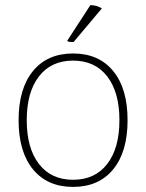

<svg xmlns="http://www.w3.org/2000/svg" viewBox="-20 -722 574 754"><path d="M53 -250Q53 -374 109.5 -443Q166 -512 267 -512Q368 -512 424.5 -443Q481 -374 481 -250Q481 -126 424.5 -57Q368 12 267 12Q166 12 109.5 -57Q53 -126 53 -250ZM449 -250Q449 -360 401 -422Q353 -484 267 -484Q181 -484 133 -422Q85 -360 85 -250Q85 -140 133 -78Q181 -16 267 -16Q353 -16 401 -78Q449 -140 449 -250ZM269 -557H263Q246 -557 244 -562L335 -702Q362 -701 380 -689Z"/></svg>

Font: Arima Madurai Thin
Style: Regular
Weight: 250
Designer: Joana Correia and Natanael Gama
Foundry: NDISCOVER
Version: Version 1.020; ttfautohint (v1.5) -l 7 -r 28 -G 50 -x 13 -D 